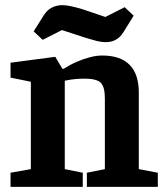

<svg xmlns="http://www.w3.org/2000/svg" viewBox="-20 -727 643 747"><path d="M392 -563Q374 -563 353 -568.5Q332 -574 313 -580L221 -610L146 -572L111 -605L150 -667Q163 -688 182 -697.5Q201 -707 223 -707Q238 -707 260 -702Q282 -697 301 -691L390 -661L465 -699L500 -666L461 -603Q437 -563 392 -563ZM21 0V-55L100 -69V-409L21 -425V-483L195 -506L223 -459H227Q252 -475 278.5 -486.5Q305 -498 330.5 -504.5Q356 -511 378 -511Q448 -511 484 -475Q520 -439 520 -367V-69L594 -55V0H318V-55L388 -69V-344Q388 -389 372 -405Q356 -421 309 -421Q293 -421 274.5 -419.5Q256 -418 232 -413V-69L302 -55V0Z"/></svg>

Font: Faustina VF Beta
Style: Regular
Weight: 400
Designer: Alfonso Garcia
Foundry: Omnibus-Type
Version: Version 1.006